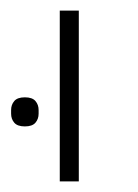

<svg xmlns="http://www.w3.org/2000/svg" viewBox="-20 -618 261 363"><path d="M93 -598H129V-275H93ZM27 -379Q13 -379 7 -386Q1 -393 1 -403V-410Q1 -420 7 -427Q13 -434 27 -434Q41 -434 47 -427Q53 -420 53 -410V-403Q53 -393 47 -386Q41 -379 27 -379Z"/></svg>

Font: IBM Plex Sans Hebrew ExtLt
Style: Regular
Weight: 200
Designer: Mike Abbink, Paul van der Laan, Pieter van Rosmalen, Yanek Iontef
Foundry: Bold Monday
Version: Version 1.3